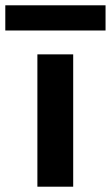

<svg xmlns="http://www.w3.org/2000/svg" viewBox="-76 -704 418 724"><path d="M65 0V-499H200V0ZM-56 -589V-684H322V-589Z"/></svg>

Font: DM Sans 20pt
Style: Bold
Weight: 700
Version: Version 4.004;gftools[0.9.30]